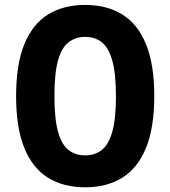

<svg xmlns="http://www.w3.org/2000/svg" viewBox="-20 -770 709 799"><path d="M334.5 9.5Q245 9.5 180.5 -30Q116 -69.5 81.5 -153.5Q47 -237.5 47 -370Q47 -502.5 81.5 -586.5Q116 -670.5 180.2 -710Q244.5 -749.5 334.5 -749.5Q424 -749.5 488.5 -710Q553 -670.5 587.5 -586.5Q622 -502.5 622 -370Q622 -237.5 587.2 -153.5Q552.5 -69.5 488 -30Q423.5 9.5 334.5 9.5ZM334.5 -123.5Q375 -123.5 403.5 -145.8Q432 -168 447.2 -221.5Q462.5 -275 462.5 -369.5Q462.5 -464 447.2 -518Q432 -572 403.5 -594.2Q375 -616.5 334.5 -616.5Q294.5 -616.5 265.5 -594.2Q236.5 -572 221.5 -518.5Q206.5 -465 206.5 -370.5Q206.5 -276 221.5 -222Q236.5 -168 265.2 -145.8Q294 -123.5 334.5 -123.5Z"/></svg>

Font: Encode Sans Condensed Thin
Style: Bold
Weight: 700
Version: Version 3.002